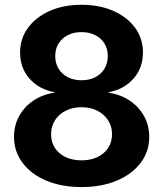

<svg xmlns="http://www.w3.org/2000/svg" viewBox="-20 -758 670 789"><path d="M314.9 10.7Q232.9 10.7 170.4 -15.6Q107.9 -42 72.8 -88.6Q37.6 -135.3 37.6 -195.3Q37.6 -243.2 59.1 -281.7Q80.6 -320.3 118.2 -345.2Q155.8 -370.1 204.6 -377.4V-378.9Q140.6 -390.6 101.6 -434.6Q62.5 -478.5 62.5 -542Q62.5 -599.1 95 -643.6Q127.4 -688 184.3 -713.1Q241.2 -738.3 314.9 -738.3Q389.2 -738.3 446 -713.1Q502.9 -688 535.2 -643.8Q567.4 -599.6 567.4 -542Q567.4 -478.5 528.3 -434.6Q489.3 -390.6 425.8 -378.9V-377.4Q474.1 -370.1 512 -345.2Q549.8 -320.3 571.5 -281.7Q593.3 -243.2 593.3 -195.3Q593.3 -135.3 557.9 -88.6Q522.5 -42 459.7 -15.6Q397 10.7 314.9 10.7ZM314.9 -99.1Q352.5 -99.1 380.6 -112.5Q408.7 -126 424.6 -150.4Q440.4 -174.8 440.4 -206.5Q440.4 -238.8 424.1 -263.9Q407.7 -289.1 379.6 -303.2Q351.6 -317.4 314.9 -317.4Q278.8 -317.4 250.5 -303.2Q222.2 -289.1 206.1 -263.9Q189.9 -238.8 189.9 -206.5Q189.9 -174.3 205.6 -150.1Q221.2 -126 249.5 -112.5Q277.8 -99.1 314.9 -99.1ZM314.9 -428.2Q347.2 -428.2 371.3 -440.7Q395.5 -453.1 409.2 -475.6Q422.9 -498 422.9 -527.3Q422.9 -557.1 409.4 -579.1Q396 -601.1 371.6 -613.5Q347.2 -626 314.9 -626Q282.7 -626 258.5 -613.5Q234.4 -601.1 220.7 -579.1Q207 -557.1 207 -527.3Q207 -498 220.7 -475.6Q234.4 -453.1 258.8 -440.7Q283.2 -428.2 314.9 -428.2Z"/></svg>

Font: Inter 24pt
Style: Bold
Weight: 700
Designer: Rasmus Andersson
Foundry: rsms
Version: Version 4.001;git-66647c0bb